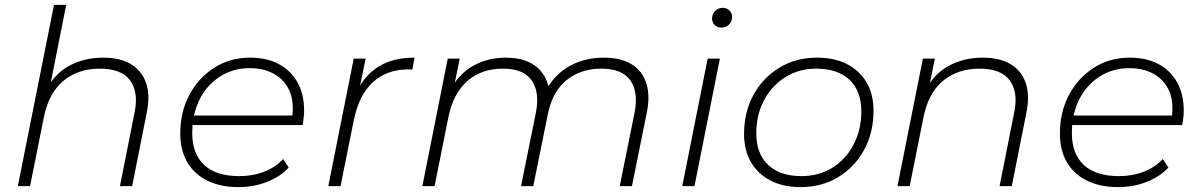

<svg xmlns="http://www.w3.org/2000/svg" viewBox="-20 -762 4912 786"><path d="M402 -526Q473 -526 517.5 -498.5Q562 -471 578.5 -420.5Q595 -370 581 -302L521 0H471L531 -302Q548 -385 512.5 -433Q477 -481 389 -481Q300 -481 240 -431.5Q180 -382 160 -284L103 0H53L201 -742H251L188 -425Q219 -468 262 -492Q324 -526 402 -526Z M956 4Q883 4 829 -22.5Q775 -49 746.5 -98Q718 -147 718 -215Q718 -304 755.5 -374Q793 -444 857.5 -485Q922 -526 1003 -526Q1072 -526 1121 -500Q1170 -474 1197.5 -425.5Q1225 -377 1225 -308Q1225 -293 1223 -278Q1221 -263 1219 -250H768Q767 -234 767 -217Q767 -132 816 -86.5Q865 -41 960 -41Q1016 -41 1062.5 -59.5Q1109 -78 1139 -111L1162 -76Q1128 -39 1073.5 -17.5Q1019 4 956 4ZM774 -289H1177Q1183 -347 1166 -388Q1146 -434 1103.5 -458.5Q1061 -483 1002 -483Q934 -483 880.5 -448.5Q827 -414 797 -355Q782 -324 774 -289Z M1324 0 1428 -522H1477L1454 -412Q1485 -462 1531 -490Q1589 -526 1677 -526L1668 -477Q1664 -477 1660 -477.5Q1656 -478 1652 -478Q1564 -478 1506.5 -425.5Q1449 -373 1428 -268L1374 0Z M2452 -526Q2523 -526 2566.5 -498.5Q2610 -471 2626 -420.5Q2642 -370 2628 -302L2567 0H2517L2578 -302Q2594 -385 2560.5 -433Q2527 -481 2442 -481Q2358 -481 2300 -434.5Q2242 -388 2223 -296L2163 0H2113L2174 -302Q2190 -385 2156.5 -433Q2123 -481 2038 -481Q1952 -481 1894 -431Q1836 -381 1816 -284L1759 0H1709L1813 -522H1862L1842 -424Q1873 -468 1916 -492Q1976 -526 2051 -526Q2107 -526 2146.5 -507Q2186 -488 2207 -453Q2219 -433 2225 -409Q2258 -460 2307 -489Q2371 -526 2452 -526Z M2773 0 2877 -522H2927L2823 0ZM2933 -649Q2916 -649 2905.5 -660Q2895 -671 2895 -686Q2895 -704 2907.5 -717Q2920 -730 2939 -730Q2955 -730 2966 -719Q2977 -708 2977 -693Q2977 -674 2964.5 -661.5Q2952 -649 2933 -649Z M3257 4Q3187 4 3135 -22.5Q3083 -49 3054.5 -98Q3026 -147 3026 -213Q3026 -303 3064.5 -373.5Q3103 -444 3170.5 -485Q3238 -526 3325 -526Q3396 -526 3447.5 -499.5Q3499 -473 3527.5 -424.5Q3556 -376 3556 -309Q3556 -219 3517.5 -148.5Q3479 -78 3411.5 -37Q3344 4 3257 4ZM3261 -41Q3332 -41 3387 -75Q3442 -109 3474 -169.5Q3506 -230 3506 -306Q3506 -390 3457.5 -435.5Q3409 -481 3321 -481Q3251 -481 3195.5 -446.5Q3140 -412 3108 -352Q3076 -292 3076 -216Q3076 -133 3124.5 -87Q3173 -41 3261 -41Z M4003 -526Q4074 -526 4118.5 -498.5Q4163 -471 4179.5 -420.5Q4196 -370 4182 -302L4122 0H4072L4132 -302Q4149 -385 4113.5 -433Q4078 -481 3990 -481Q3901 -481 3841 -431.5Q3781 -382 3761 -284L3704 0H3654L3758 -522H3807L3787 -423Q3819 -468 3863 -492Q3925 -526 4003 -526Z M4557 4Q4484 4 4430 -22.5Q4376 -49 4347.5 -98Q4319 -147 4319 -215Q4319 -304 4356.5 -374Q4394 -444 4458.5 -485Q4523 -526 4604 -526Q4673 -526 4722 -500Q4771 -474 4798.5 -425.5Q4826 -377 4826 -308Q4826 -293 4824 -278Q4822 -263 4820 -250H4369Q4368 -234 4368 -217Q4368 -132 4417 -86.5Q4466 -41 4561 -41Q4617 -41 4663.5 -59.5Q4710 -78 4740 -111L4763 -76Q4729 -39 4674.5 -17.5Q4620 4 4557 4ZM4375 -289H4778Q4784 -347 4767 -388Q4747 -434 4704.5 -458.5Q4662 -483 4603 -483Q4535 -483 4481.5 -448.5Q4428 -414 4398 -355Q4383 -324 4375 -289Z"/></svg>

Font: Montserrat Thin Light
Style: Italic
Weight: 300
Italic angle: -11.3°
Version: Version 9.000